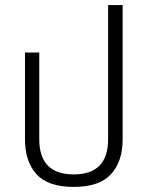

<svg xmlns="http://www.w3.org/2000/svg" viewBox="-20 -723 580 753"><path d="M269 10Q370 10 415.5 -40Q461 -90 461 -176V-703H404V-177Q404 -39 269 -39Q134 -39 134 -177V-517H78V-176Q78 -90 123 -40Q168 10 269 10Z"/></svg>

Font: Noto Sans Thai UI SemiCondensed Light
Style: Regular
Weight: 300
Width: 4
Designer: Monotype Design Team
Foundry: Monotype Imaging Inc.
Version: Version 1.901